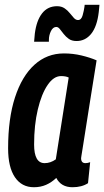

<svg xmlns="http://www.w3.org/2000/svg" viewBox="-20 -775 437 805"><path d="M284 10Q236 10 216 -29Q196 -10 173 0Q150 10 122 10Q71 10 42.5 -32Q14 -74 14 -153Q14 -278 43 -367Q72 -456 124.5 -503.5Q177 -551 248 -551Q286 -551 321.5 -542.5Q357 -534 385 -522Q367 -411 355.5 -337.5Q344 -264 337 -220Q330 -176 326.5 -153.5Q323 -131 321.5 -122.5Q320 -114 320 -112Q320 -91 338 -91Q348 -91 358 -95L349 -7Q323 10 284 10ZM214 -107 268 -450Q256 -456 236 -456Q205 -456 179.5 -418.5Q154 -381 138.5 -316Q123 -251 123 -169Q123 -91 167 -91Q192 -91 214 -107ZM123 -600Q124 -618 126 -634Q133 -689 156.5 -719Q180 -749 219 -749Q238 -749 251 -740Q264 -731 273 -719.5Q282 -708 290 -699.5Q298 -691 307 -691Q321 -691 326.5 -711Q332 -731 334 -746Q335 -750 335 -755H397Q396 -747 395.5 -739Q395 -731 394 -724Q387 -664 362.5 -633.5Q338 -603 301 -603Q281 -603 268.5 -612Q256 -621 247 -632.5Q238 -644 231 -653Q224 -662 216 -662Q202 -662 193.5 -644.5Q185 -627 185 -608Q185 -604 185 -600Z"/></svg>

Font: Georama Condensed SemiBold
Style: Italic
Weight: 600
Width: 3
Italic angle: -9°
Designer: Jean-Baptiste Levee
Foundry: Production Type
Version: Version 1.000